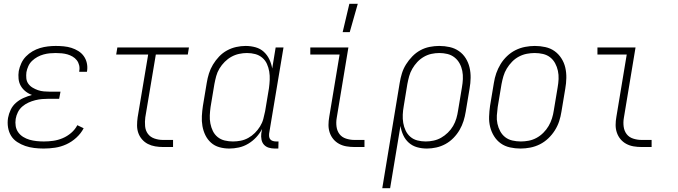

<svg xmlns="http://www.w3.org/2000/svg" viewBox="-20 -768 3540 1003"><path d="M208 8Q183 8 158.5 5Q134 2 112 -5.5Q90 -13 70 -26Q50 -39 38 -58.5Q26 -78 22 -102.5Q18 -127 22 -152Q26 -174 36 -195Q46 -216 64 -231.5Q82 -247 103.5 -256.5Q125 -266 147 -272Q128 -279 113 -291Q98 -303 88.5 -319.5Q79 -336 77 -356.5Q75 -377 78 -397Q82 -417 91 -437Q100 -457 115.5 -473Q131 -489 150 -500Q169 -511 189 -517Q209 -523 230 -525.5Q251 -528 271 -528Q292 -528 313 -526Q334 -524 353 -518Q372 -512 389 -501.5Q406 -491 417.5 -475Q429 -459 433.5 -439Q438 -419 435 -398L434 -393H394V-397Q397 -412 393.5 -427Q390 -442 381 -453.5Q372 -465 359 -472.5Q346 -480 332 -484Q318 -488 302.5 -489.5Q287 -491 271 -491Q255 -491 239.5 -489.5Q224 -488 207.5 -483.5Q191 -479 175.5 -470.5Q160 -462 147.5 -450Q135 -438 128 -422.5Q121 -407 118 -391Q116 -375 117.5 -359Q119 -343 128 -330.5Q137 -318 150.5 -310Q164 -302 178.5 -297Q193 -292 209.5 -290.5Q226 -289 242 -289H296L289 -252H235Q217 -252 199.5 -250.5Q182 -249 164 -244.5Q146 -240 128.5 -232Q111 -224 96.5 -211.5Q82 -199 73.5 -182Q65 -165 62 -147Q59 -128 62 -109.5Q65 -91 75.5 -76.5Q86 -62 101.5 -52.5Q117 -43 134.5 -38Q152 -33 171 -31Q190 -29 209 -29Q234 -29 258.5 -32.5Q283 -36 307 -46Q331 -56 351.5 -73.5Q372 -91 384 -114L417 -98Q403 -71 379 -49Q355 -27 326.5 -14Q298 -1 268 3.5Q238 8 208 8Z M832 0Q811 0 790.5 -3.5Q770 -7 752.5 -16Q735 -25 722 -40Q709 -55 702.5 -73.5Q696 -92 696 -113Q696 -134 699 -155L754 -483H587L593 -520H967L961 -483H794L739 -155Q736 -132 738 -109Q740 -86 752.5 -69Q765 -52 786.5 -44.5Q808 -37 831 -37H884V0Z M1178 8Q1151 8 1126 1Q1101 -6 1082.5 -22.5Q1064 -39 1053 -61.5Q1042 -84 1037.5 -109.5Q1033 -135 1034.5 -162Q1036 -189 1040 -215L1060 -335Q1064 -360 1071.5 -384Q1079 -408 1092.5 -430.5Q1106 -453 1124.5 -472.5Q1143 -492 1166 -504.5Q1189 -517 1214 -522.5Q1239 -528 1263 -528Q1290 -528 1315 -521Q1340 -514 1358 -497.5Q1376 -481 1387 -458Q1398 -435 1402 -410L1420 -520H1461L1386 -71Q1385 -62 1386 -54Q1387 -46 1392 -40Q1397 -34 1405.5 -31.5Q1414 -29 1422 -29H1435L1434 8H1415Q1399 8 1384 3.5Q1369 -1 1359 -12Q1349 -23 1346 -39Q1343 -55 1345 -71L1349 -94Q1337 -71 1318.5 -51Q1300 -31 1276.5 -17Q1253 -3 1227.5 2.5Q1202 8 1178 8ZM1197 -29Q1217 -29 1237.5 -33Q1258 -37 1277 -47.5Q1296 -58 1311.5 -73.5Q1327 -89 1338.5 -107.5Q1350 -126 1355.5 -146.5Q1361 -167 1365 -187L1385 -307Q1388 -329 1389 -351Q1390 -373 1386.5 -394Q1383 -415 1374.5 -434Q1366 -453 1350 -466.5Q1334 -480 1313.5 -485.5Q1293 -491 1270 -491Q1250 -491 1229 -486.5Q1208 -482 1189 -471.5Q1170 -461 1154 -445Q1138 -429 1126.5 -410Q1115 -391 1109.5 -370.5Q1104 -350 1100 -329L1080 -209Q1077 -187 1076 -165.5Q1075 -144 1079 -123Q1083 -102 1092 -83.5Q1101 -65 1117 -52Q1133 -39 1154 -34Q1175 -29 1197 -29Z M1770 -600 1805 -748H1849L1807 -600ZM1832 0Q1810 0 1789.5 -3.5Q1769 -7 1751.5 -16.5Q1734 -26 1721.5 -41Q1709 -56 1702.5 -75Q1696 -94 1696 -115Q1696 -136 1700 -158L1754 -483H1601V-520H1800L1739 -152Q1735 -129 1738 -106.5Q1741 -84 1753.5 -67.5Q1766 -51 1787.5 -44Q1809 -37 1831 -37H1884V0Z M1977 215 2068 -335Q2072 -360 2079.5 -384.5Q2087 -409 2101 -431.5Q2115 -454 2134 -473.5Q2153 -493 2176 -505.5Q2199 -518 2224.5 -523Q2250 -528 2274 -528H2275Q2303 -528 2329.5 -522Q2356 -516 2377.5 -501Q2399 -486 2413 -463.5Q2427 -441 2433 -415Q2439 -389 2438.5 -361Q2438 -333 2433 -305L2413 -185Q2409 -160 2401.5 -136Q2394 -112 2381 -89.5Q2368 -67 2349 -47.5Q2330 -28 2307 -15.5Q2284 -3 2259 2.5Q2234 8 2210 8Q2183 8 2158.5 1Q2134 -6 2115.5 -22.5Q2097 -39 2086.5 -62Q2076 -85 2072 -110L2018 215ZM2204 -29Q2224 -29 2245 -33.5Q2266 -38 2284.5 -48.5Q2303 -59 2319.5 -75Q2336 -91 2347 -110Q2358 -129 2364 -149.5Q2370 -170 2373 -191L2393 -311Q2397 -333 2398 -355Q2399 -377 2395 -397.5Q2391 -418 2381 -436.5Q2371 -455 2354.5 -468Q2338 -481 2317.5 -486Q2297 -491 2275 -491Q2254 -491 2233.5 -486.5Q2213 -482 2194 -471Q2175 -460 2160 -444Q2145 -428 2134 -409Q2123 -390 2117.5 -370Q2112 -350 2108 -329L2089 -213Q2085 -191 2084 -169Q2083 -147 2086.5 -126Q2090 -105 2099 -86Q2108 -67 2123.5 -53.5Q2139 -40 2160 -34.5Q2181 -29 2204 -29Z M2699 8Q2671 8 2644 2Q2617 -4 2596 -19Q2575 -34 2561 -56.5Q2547 -79 2540.5 -105Q2534 -131 2535 -159Q2536 -187 2540 -215L2560 -335Q2564 -361 2572.5 -385.5Q2581 -410 2595 -433Q2609 -456 2629 -475Q2649 -494 2673 -506Q2697 -518 2723 -523Q2749 -528 2774 -528Q2802 -528 2829 -522Q2856 -516 2877 -501Q2898 -486 2912.5 -463.5Q2927 -441 2933 -415Q2939 -389 2938.5 -361Q2938 -333 2933 -305L2913 -185Q2909 -159 2901 -134.5Q2893 -110 2878.5 -87Q2864 -64 2844 -45Q2824 -26 2800 -14Q2776 -2 2750 3Q2724 8 2699 8ZM2701 -29Q2721 -29 2742 -33Q2763 -37 2782.5 -47.5Q2802 -58 2818.5 -74.5Q2835 -91 2846 -110Q2857 -129 2863.5 -149.5Q2870 -170 2873 -191L2893 -311Q2897 -333 2898 -355Q2899 -377 2894.5 -398Q2890 -419 2880 -437.5Q2870 -456 2854 -468.5Q2838 -481 2817 -486Q2796 -491 2773 -491Q2753 -491 2732 -487Q2711 -483 2691 -472.5Q2671 -462 2655 -445.5Q2639 -429 2627.5 -410Q2616 -391 2610 -370.5Q2604 -350 2600 -329L2580 -209Q2577 -187 2575.5 -165Q2574 -143 2578.5 -122Q2583 -101 2593 -82.5Q2603 -64 2619 -51.5Q2635 -39 2656.5 -34Q2678 -29 2701 -29Z M3332 0Q3310 0 3289.5 -3.5Q3269 -7 3251.5 -16.5Q3234 -26 3221.5 -41Q3209 -56 3202.5 -75Q3196 -94 3196 -115Q3196 -136 3200 -158L3254 -483H3101V-520H3300L3239 -152Q3235 -129 3238 -106.5Q3241 -84 3253.5 -67.5Q3266 -51 3287.5 -44Q3309 -37 3331 -37H3384V0Z"/></svg>

Font: Iosevka SS18 Extralight
Style: Italic
Weight: 200
Italic angle: -9°
Monospace: yes
Designer: Belleve Invis
Foundry: Belleve Invis
Version: Version 25.1.1; ttfautohint (v1.8.4)